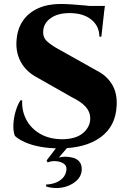

<svg xmlns="http://www.w3.org/2000/svg" viewBox="-20 -734 652 968"><path d="M286 -714Q306 -714 339.5 -712Q373 -710 408.5 -706.5Q444 -703 471 -699.5Q498 -696 507 -692L491 -549H481Q481 -602 440.5 -635Q400 -668 331 -668Q271 -668 235.5 -642.5Q200 -617 198 -578Q195 -545 219 -524Q243 -503 277 -485L466 -379Q517 -354 544.5 -309Q572 -264 568 -200Q563 -97 486.5 -41.5Q410 14 279 14Q228 14 184 6Q140 -2 107 -16.5Q74 -31 55 -49Q46 -72 47.5 -106Q49 -140 59 -173.5Q69 -207 83 -228H92Q89 -176 112.5 -131Q136 -86 183 -59Q230 -32 295 -32Q364 -33 399.5 -64Q435 -95 435 -137Q435 -169 413 -194.5Q391 -220 342 -244L173 -340Q112 -371 84.5 -422.5Q57 -474 64 -537Q69 -592 97 -631.5Q125 -671 173 -692.5Q221 -714 286 -714ZM509 -704 506 -683H375V-704ZM263 12H318L276 61Q289 56 309 56Q329 56 349 61.5Q369 67 381 82Q393 97 392 123Q390 157 362 180.5Q334 204 293.5 211.5Q253 219 212 206L213 196Q234 196 256.5 188.5Q279 181 295.5 164.5Q312 148 315 122Q317 101 300.5 90.5Q284 80 261 78.5Q238 77 220 85Q220 85 217.5 80Q215 75 215 75Z"/></svg>

Font: Cinzel ExtraBold
Style: Regular
Weight: 800
Designer: Natanael Gama
Version: Version 2.000